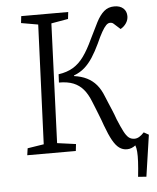

<svg xmlns="http://www.w3.org/2000/svg" viewBox="-58 -763 795 973"><g transform="rotate(-5 339.0 -276.0)"><path d="M249 -395Q292 -401 323 -419.5Q354 -438 378.5 -472Q403 -506 427 -558Q450 -606 468 -641Q486 -676 507.5 -694.5Q529 -713 560 -713Q589 -713 605.5 -698Q622 -683 622 -658Q622 -639 611 -622.5Q600 -606 582 -596L551 -624Q546 -629 541.5 -630.5Q537 -632 531 -632Q521 -632 511 -622Q501 -612 488.5 -590Q476 -568 460 -532Q442 -494 423 -464.5Q404 -435 381 -414.5Q358 -394 326 -382V-379Q363 -374 391 -360Q419 -346 439 -322.5Q459 -299 473 -263Q480 -246 487.5 -228Q495 -210 504 -189Q513 -168 522 -142Q539 -101 551 -78Q563 -55 575 -45.5Q587 -36 604 -36Q617 -36 629 -43.5Q641 -51 653 -64L678 -50L647 161L605 158Q610 112 611.5 81.5Q613 51 611.5 31Q610 11 605 -2Q596 5 585 9.5Q574 14 561 14Q540 14 522.5 1.5Q505 -11 489 -39.5Q473 -68 455 -117Q445 -146 436 -168Q427 -190 420 -208.5Q413 -227 406 -243Q391 -281 370.5 -305Q350 -329 320.5 -341Q291 -353 247 -353ZM168 -655 82 -670 86 -705H325L321 -670L235 -655L211 -48L306 -35L302 0H55L60 -35L143 -48Z"/></g></svg>

Font: Literata 24pt Light
Style: Italic
Weight: 300
Italic angle: -2°
Designer: Latin by Veronika Burian and Jose Scaglione. Greek by Irene Vlachou. Cyrillic by Vera Evstafieva
Foundry: TypeTogether
Version: Version 3.103;gftools[0.9.29]